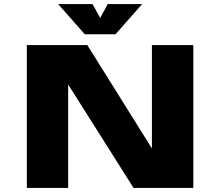

<svg xmlns="http://www.w3.org/2000/svg" viewBox="-20 -921 1090 941"><path d="M676.5 -901 546 -753H395.5L265 -901H433.5L471 -833L508 -901ZM724.5 -700H927.5V0H634.5L314 -507V0H111.5V-700H408L724.5 -193.5Z"/></svg>

Font: League Mono Extended ExtraBold
Style: Regular
Weight: 800
Width: 9
Designer: Tyler Finck
Foundry: The League of Moveable Type / Tyler Finck
Version: Version 2.210